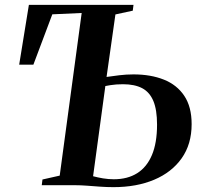

<svg xmlns="http://www.w3.org/2000/svg" viewBox="-20 -763 836 791"><path d="M447.5 8Q420 8 392.2 6Q364.5 4 338.2 2Q312 0 289 0H152L155 -23.5L226 -39.5L316.5 -709.5L195.5 -704L117.5 -496.5H59L99 -743H530L527 -719L455.5 -703.5L419 -446Q443 -449.5 471.5 -453Q500 -456.5 530 -456.5Q601 -456.5 655 -435Q709 -413.5 739.2 -368.2Q769.5 -323 769.5 -251.5Q769.5 -169 728.5 -111Q687.5 -53 615 -22.5Q542.5 8 447.5 8ZM449 -24.5Q505.5 -24.5 545.2 -49.5Q585 -74.5 606 -124.5Q627 -174.5 627 -249.5Q627 -310.5 611.8 -347Q596.5 -383.5 565.5 -399.8Q534.5 -416 486.5 -416Q472 -416 459 -415Q446 -414 434.8 -412.2Q423.5 -410.5 414 -408.5L363.5 -37Q382 -32 404.2 -28.2Q426.5 -24.5 449 -24.5Z"/></svg>

Font: Merriweather 120pt SemiBold
Style: Italic
Weight: 600
Italic angle: -7.8°
Version: Version 2.101